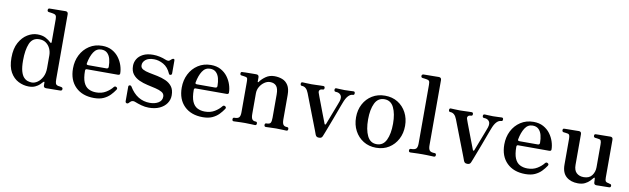

<svg xmlns="http://www.w3.org/2000/svg" viewBox="-44 -1236 5762 1758"><g transform="rotate(10 2837.0 -357.0)"><path d="M243 12Q193 12 146.5 -11.5Q100 -35 71 -86Q42 -137 42 -221Q42 -306 72.5 -361.5Q103 -417 148.5 -444.5Q194 -472 240 -472Q287 -472 317.5 -455.5Q348 -439 366 -421Q373 -414 376.5 -416.5Q380 -419 380 -426V-639Q380 -662 373 -672Q366 -682 348 -685Q341 -687 327.5 -688.5Q314 -690 307 -691Q293 -693 293 -707Q293 -724 308 -724Q311 -724 331.5 -724.5Q352 -725 379 -725Q406 -725 428 -725.5Q450 -726 456 -726Q480 -726 480 -701V-97Q480 -69 485 -57Q490 -45 508 -40Q514 -39 523 -38Q532 -37 538 -35Q552 -32 552 -19Q552 -4 537 -2Q534 -2 515.5 -1.5Q497 -1 473 -1Q449 -1 429 -0.5Q409 0 403 0Q379 0 379 -23V-48Q379 -55 375.5 -55.5Q372 -56 367 -51Q359 -41 343 -26Q327 -11 302.5 0.5Q278 12 243 12ZM265 -29Q291 -29 317.5 -47.5Q344 -66 362 -100.5Q380 -135 380 -183V-302Q380 -335 366.5 -364.5Q353 -394 327.5 -412.5Q302 -431 265 -431Q201 -431 176 -371.5Q151 -312 151 -214Q151 -152 161.5 -115Q172 -78 189.5 -59.5Q207 -41 227 -35Q247 -29 265 -29Z M850 12Q741 12 677.5 -50.5Q614 -113 614 -222Q614 -291 642.5 -347.5Q671 -404 723 -438Q775 -472 843 -472Q896 -472 934.5 -451Q973 -430 998 -396.5Q1023 -363 1035.5 -324.5Q1048 -286 1048 -251Q1048 -236 1029 -236H740Q726 -236 726 -220Q726 -151 742.5 -112.5Q759 -74 789.5 -58Q820 -42 860 -42Q912 -42 950.5 -65.5Q989 -89 1011 -118Q1022 -131 1036 -122Q1050 -113 1040 -98Q1023 -72 998.5 -46.5Q974 -21 938 -4.5Q902 12 850 12ZM746 -275H915Q934 -275 934 -293Q934 -332 925.5 -364.5Q917 -397 896.5 -417Q876 -437 841 -437Q796 -437 769.5 -396Q743 -355 731 -290Q730 -284 732 -280Q736 -275 746 -275Z M1359 12Q1324 12 1288.5 2Q1253 -8 1229 -18Q1207 -27 1191 -17Q1181 -10 1172 1Q1162 11 1151.5 7Q1141 3 1141 -11V-144Q1141 -157 1152.5 -159Q1164 -161 1170 -151Q1241 -33 1361 -33Q1408 -33 1440.5 -53Q1473 -73 1473 -110Q1473 -137 1449.5 -151Q1426 -165 1389.5 -173.5Q1353 -182 1312 -191Q1271 -200 1234.5 -216.5Q1198 -233 1174.5 -262.5Q1151 -292 1151 -341Q1151 -374 1168.5 -404Q1186 -434 1223 -453Q1260 -472 1316 -472Q1348 -472 1379 -465Q1410 -458 1433 -448Q1448 -442 1457.5 -442Q1467 -442 1472 -446Q1477 -450 1482.5 -454.5Q1488 -459 1492 -463Q1501 -469 1508.5 -467.5Q1516 -466 1516 -453V-334Q1516 -321 1504 -318.5Q1492 -316 1488 -326Q1463 -384 1419 -408.5Q1375 -433 1331 -433Q1279 -433 1253 -411Q1227 -389 1227 -360Q1227 -335 1250 -322.5Q1273 -310 1309.5 -303Q1346 -296 1387 -287.5Q1428 -279 1464.5 -263Q1501 -247 1524 -217Q1547 -187 1547 -135Q1547 -94 1524 -60.5Q1501 -27 1459 -7.5Q1417 12 1359 12Z M1861 12Q1752 12 1688.5 -50.5Q1625 -113 1625 -222Q1625 -291 1653.5 -347.5Q1682 -404 1734 -438Q1786 -472 1854 -472Q1907 -472 1945.5 -451Q1984 -430 2009 -396.5Q2034 -363 2046.5 -324.5Q2059 -286 2059 -251Q2059 -236 2040 -236H1751Q1737 -236 1737 -220Q1737 -151 1753.5 -112.5Q1770 -74 1800.5 -58Q1831 -42 1871 -42Q1923 -42 1961.5 -65.5Q2000 -89 2022 -118Q2033 -131 2047 -122Q2061 -113 2051 -98Q2034 -72 2009.5 -46.5Q1985 -21 1949 -4.5Q1913 12 1861 12ZM1757 -275H1926Q1945 -275 1945 -293Q1945 -332 1936.5 -364.5Q1928 -397 1907.5 -417Q1887 -437 1852 -437Q1807 -437 1780.5 -396Q1754 -355 1742 -290Q1741 -284 1743 -280Q1747 -275 1757 -275Z M2147 0Q2133 0 2133 -17Q2133 -33 2147 -33Q2180 -33 2191.5 -46.5Q2203 -60 2203 -94V-376Q2203 -396 2200.5 -406.5Q2198 -417 2184 -420Q2177 -422 2164.5 -423.5Q2152 -425 2145 -426Q2132 -427 2132 -442Q2132 -458 2146 -458Q2148 -458 2155 -458Q2162 -458 2173 -459Q2190 -459 2212.5 -459.5Q2235 -460 2253.5 -460Q2272 -460 2277 -460Q2301 -460 2301 -435V-396Q2301 -392 2304 -391.5Q2307 -391 2310 -395Q2330 -424 2364.5 -448Q2399 -472 2444 -472Q2484 -472 2517.5 -459Q2551 -446 2571.5 -413.5Q2592 -381 2592 -324V-96Q2592 -61 2602.5 -47Q2613 -33 2637 -33Q2652 -33 2652 -17Q2652 0 2637 0Q2627 0 2597 -1.5Q2567 -3 2542 -3Q2516 -3 2486.5 -1.5Q2457 0 2446 0Q2431 0 2431 -17Q2431 -33 2446 -33Q2476 -33 2484 -46.5Q2492 -60 2492 -94V-311Q2492 -366 2472 -389Q2452 -412 2414 -412Q2387 -412 2361.5 -394.5Q2336 -377 2319.5 -349Q2303 -321 2303 -287V-96Q2303 -61 2313 -47Q2323 -33 2345 -33Q2360 -33 2360 -17Q2360 0 2345 0Q2334 0 2306.5 -1.5Q2279 -3 2253 -3Q2236 -3 2214 -2.5Q2192 -2 2173.5 -1Q2155 0 2147 0Z M2942 12Q2926 12 2919 6Q2912 0 2908 -10Q2906 -17 2895.5 -44Q2885 -71 2870.5 -109Q2856 -147 2839.5 -189Q2823 -231 2808.5 -269.5Q2794 -308 2783 -335.5Q2772 -363 2769 -372Q2748 -428 2706 -428Q2692 -428 2692 -445Q2692 -461 2706 -461Q2717 -461 2741 -459.5Q2765 -458 2790 -458Q2807 -458 2829.5 -459Q2852 -460 2872 -460.5Q2892 -461 2899 -461Q2914 -461 2914 -445Q2914 -428 2899 -428Q2880 -428 2872 -418Q2864 -408 2868 -394Q2870 -386 2881 -357.5Q2892 -329 2906.5 -290.5Q2921 -252 2935 -215Q2949 -178 2959.5 -151.5Q2970 -125 2971 -121Q2973 -116 2977.5 -116.5Q2982 -117 2984 -122Q2987 -129 2995.5 -152Q3004 -175 3016 -205.5Q3028 -236 3039.5 -266.5Q3051 -297 3060 -320Q3069 -343 3071 -350Q3083 -388 3067.5 -408Q3052 -428 3021 -428Q3006 -428 3006 -445Q3006 -461 3021 -461Q3032 -461 3052.5 -459.5Q3073 -458 3098 -458Q3124 -458 3146.5 -459.5Q3169 -461 3180 -461Q3194 -461 3194 -445Q3194 -428 3180 -428Q3158 -428 3137.5 -406.5Q3117 -385 3100 -338Q3098 -333 3089 -309.5Q3080 -286 3067.5 -251.5Q3055 -217 3040.5 -179Q3026 -141 3012.5 -105.5Q2999 -70 2989 -44Q2979 -18 2975 -9Q2971 1 2964 6.5Q2957 12 2942 12Z M3472 12Q3405 12 3353.5 -20Q3302 -52 3273 -107Q3244 -162 3244 -231Q3244 -300 3273 -354.5Q3302 -409 3353.5 -440.5Q3405 -472 3472 -472Q3540 -472 3591 -440.5Q3642 -409 3671 -354.5Q3700 -300 3700 -231Q3700 -162 3671 -107Q3642 -52 3591 -20Q3540 12 3472 12ZM3472 -21Q3532 -21 3560 -79Q3588 -137 3588 -231Q3588 -324 3560 -381.5Q3532 -439 3472 -439Q3412 -439 3384 -381.5Q3356 -324 3356 -231Q3356 -137 3384 -79Q3412 -21 3472 -21Z M3790 0Q3774 0 3774 -17Q3774 -33 3790 -33Q3826 -33 3838 -46.5Q3850 -60 3850 -94V-639Q3850 -666 3844 -674.5Q3838 -683 3824 -685Q3817 -687 3803 -688.5Q3789 -690 3782 -691Q3768 -693 3768 -707Q3768 -722 3783 -724Q3786 -724 3806.5 -724.5Q3827 -725 3852.5 -725Q3878 -725 3899 -725.5Q3920 -726 3926 -726Q3951 -726 3951 -701V-96Q3951 -61 3963 -47Q3975 -33 4009 -33Q4024 -33 4024 -17Q4024 0 4009 0Q4002 0 3982.5 -1Q3963 -2 3940 -2.5Q3917 -3 3900 -3Q3883 -3 3860 -2.5Q3837 -2 3817 -1Q3797 0 3790 0Z M4321 12Q4305 12 4298 6Q4291 0 4287 -10Q4285 -17 4274.5 -44Q4264 -71 4249.5 -109Q4235 -147 4218.5 -189Q4202 -231 4187.5 -269.5Q4173 -308 4162 -335.5Q4151 -363 4148 -372Q4127 -428 4085 -428Q4071 -428 4071 -445Q4071 -461 4085 -461Q4096 -461 4120 -459.5Q4144 -458 4169 -458Q4186 -458 4208.5 -459Q4231 -460 4251 -460.5Q4271 -461 4278 -461Q4293 -461 4293 -445Q4293 -428 4278 -428Q4259 -428 4251 -418Q4243 -408 4247 -394Q4249 -386 4260 -357.5Q4271 -329 4285.5 -290.5Q4300 -252 4314 -215Q4328 -178 4338.5 -151.5Q4349 -125 4350 -121Q4352 -116 4356.5 -116.5Q4361 -117 4363 -122Q4366 -129 4374.5 -152Q4383 -175 4395 -205.5Q4407 -236 4418.5 -266.5Q4430 -297 4439 -320Q4448 -343 4450 -350Q4462 -388 4446.5 -408Q4431 -428 4400 -428Q4385 -428 4385 -445Q4385 -461 4400 -461Q4411 -461 4431.5 -459.5Q4452 -458 4477 -458Q4503 -458 4525.5 -459.5Q4548 -461 4559 -461Q4573 -461 4573 -445Q4573 -428 4559 -428Q4537 -428 4516.5 -406.5Q4496 -385 4479 -338Q4477 -333 4468 -309.5Q4459 -286 4446.5 -251.5Q4434 -217 4419.5 -179Q4405 -141 4391.5 -105.5Q4378 -70 4368 -44Q4358 -18 4354 -9Q4350 1 4343 6.5Q4336 12 4321 12Z M4860 12Q4751 12 4687.5 -50.5Q4624 -113 4624 -222Q4624 -291 4652.5 -347.5Q4681 -404 4733 -438Q4785 -472 4853 -472Q4906 -472 4944.5 -451Q4983 -430 5008 -396.5Q5033 -363 5045.5 -324.5Q5058 -286 5058 -251Q5058 -236 5039 -236H4750Q4736 -236 4736 -220Q4736 -151 4752.5 -112.5Q4769 -74 4799.5 -58Q4830 -42 4870 -42Q4922 -42 4960.5 -65.5Q4999 -89 5021 -118Q5032 -131 5046 -122Q5060 -113 5050 -98Q5033 -72 5008.5 -46.5Q4984 -21 4948 -4.5Q4912 12 4860 12ZM4756 -275H4925Q4944 -275 4944 -293Q4944 -332 4935.5 -364.5Q4927 -397 4906.5 -417Q4886 -437 4851 -437Q4806 -437 4779.5 -396Q4753 -355 4741 -290Q4740 -284 4742 -280Q4746 -275 4756 -275Z M5349 12Q5282 12 5240.5 -24Q5199 -60 5199 -135V-375Q5199 -397 5194.5 -408Q5190 -419 5176 -421Q5168 -423 5157.5 -424Q5147 -425 5139 -426Q5126 -429 5126 -443Q5126 -459 5140 -459Q5143 -459 5162 -459.5Q5181 -460 5205 -460Q5229 -460 5249 -460.5Q5269 -461 5275 -461Q5299 -461 5299 -436V-151Q5299 -100 5324.5 -76.5Q5350 -53 5391 -53Q5443 -53 5467.5 -86Q5492 -119 5492 -163V-375Q5492 -397 5487.5 -408Q5483 -419 5469 -421Q5461 -423 5450.5 -424Q5440 -425 5432 -426Q5419 -429 5419 -443Q5419 -459 5433 -459Q5436 -459 5455 -459.5Q5474 -460 5498 -460Q5522 -460 5542 -460.5Q5562 -461 5568 -461Q5592 -461 5592 -436V-85Q5592 -59 5597.5 -51Q5603 -43 5616 -40Q5622 -39 5627.5 -37.5Q5633 -36 5638 -34Q5653 -33 5653 -18Q5653 -2 5637 -2Q5634 -2 5618 -1.5Q5602 -1 5581.5 -1Q5561 -1 5543.5 -0.5Q5526 0 5520 0Q5497 0 5496 -22Q5496 -28 5495.5 -39.5Q5495 -51 5494 -58Q5494 -65 5490.5 -65.5Q5487 -66 5482 -60Q5474 -50 5457.5 -32.5Q5441 -15 5414.5 -1.5Q5388 12 5349 12Z"/></g></svg>

Font: Zen Old Mincho
Style: Bold
Weight: 700
Designer: Yoshimichi Ohira
Foundry: Positype
Version: Version 1.500